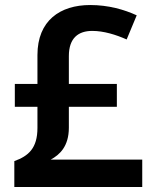

<svg xmlns="http://www.w3.org/2000/svg" viewBox="-20 -744 612 764"><path d="M339 -724C219 -724 129 -662 129 -525V-410H39V-319H129V-235C129 -154 93 -123 37 -103V0H546V-109H182C217 -128 254 -161 254 -236V-319H445V-410H254V-521C254 -593 292 -621 347 -621C393 -621 441 -606 484 -587L524 -683C474 -706 411 -724 339 -724Z"/></svg>

Font: Noto Sans Tai Tham SemiBold
Style: Regular
Weight: 600
Designer: Monotype Design Team 2013. Revised by David WIlliams 2020
Foundry: Monotype Imaging Inc.
Version: Version 2.002